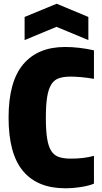

<svg xmlns="http://www.w3.org/2000/svg" viewBox="-20 -1001 548 1030"><path d="M330 9Q181 9 103.5 -83.5Q26 -176 26 -370Q26 -563 104.5 -656Q183 -749 329 -749Q403 -749 484 -731V-578Q450 -584 417.5 -587Q385 -590 359 -590Q322 -590 296.5 -581.5Q271 -573 255.5 -548.5Q240 -524 233 -481Q226 -438 226 -369Q226 -300 233 -257Q240 -214 255.5 -190.5Q271 -167 296.5 -158.5Q322 -150 359 -150Q394 -150 424.5 -153.5Q455 -157 484 -165V-16Q473 -11 456.5 -6.5Q440 -2 419 1.5Q398 5 375 7Q352 9 330 9ZM112 -910 284 -981 454 -910V-786L283 -857L112 -786Z"/></svg>

Font: Encode Sans Compressed
Style: Black
Weight: 900
Designer: Pablo Impallari, Andres Torresi
Foundry: Pablo Impallari, Andres Torresi
Version: Version 1.000; ttfautohint (v1.00) -l 8 -r 50 -G 200 -x 14 -